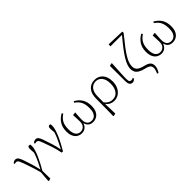

<svg xmlns="http://www.w3.org/2000/svg" viewBox="169 -1921 3301 3301"><g transform="rotate(-45 1819.5 -270.0)"><path d="M207 182 222 -15Q196 -112 170.5 -187Q145 -262 123 -326Q106 -373 94.5 -397Q83 -421 71.5 -429.5Q60 -438 42 -438Q26 -438 8 -432L0 -451Q14 -465 29.5 -472.5Q45 -480 64 -480Q84 -480 100 -470Q116 -460 131.5 -431.5Q147 -403 165 -349Q183 -296 205.5 -223.5Q228 -151 250 -51Q279 -105 301.5 -150Q324 -195 343 -240Q362 -285 378 -338Q374 -377 373 -396.5Q372 -416 372 -432Q372 -461 381 -473Q390 -485 406 -485Q416 -485 421 -482.5Q426 -480 430 -475Q433 -459 433 -438Q433 -401 418.5 -351.5Q404 -302 379 -245Q354 -188 322.5 -128Q291 -68 258 -11L261 178L217 190Z M715 1Q694 -104 663.5 -195Q633 -286 603 -364Q586 -409 572.5 -423.5Q559 -438 538 -438Q527 -438 518 -436Q509 -434 501 -432L494 -451Q506 -465 524.5 -472.5Q543 -480 559 -480Q591 -480 610.5 -455Q630 -430 650 -372Q676 -296 702 -213Q728 -130 743 -47Q771 -102 794 -147Q817 -192 836.5 -237.5Q856 -283 873 -338Q869 -370 867.5 -392.5Q866 -415 866 -432Q866 -460 875.5 -472.5Q885 -485 901 -485Q917 -485 924 -475Q926 -467 926.5 -458Q927 -449 927 -438Q927 -401 912 -350Q897 -299 871.5 -240Q846 -181 813 -119Q780 -57 745 2Z M1197 13Q1152 13 1113 -9.5Q1074 -32 1050.5 -79.5Q1027 -127 1027 -201Q1027 -302 1073.5 -371Q1120 -440 1193 -478L1208 -454Q1144 -414 1111.5 -356Q1079 -298 1079 -200Q1079 -107 1112 -64Q1145 -21 1198 -21Q1248 -21 1281.5 -55Q1315 -89 1315 -154Q1315 -191 1313 -225.5Q1311 -260 1309 -317L1360 -324L1367 -320Q1364 -265 1361 -229Q1358 -193 1358 -159Q1358 -21 1472 -21Q1505 -21 1533 -39.5Q1561 -58 1578 -97.5Q1595 -137 1595 -201Q1595 -299 1564.5 -356.5Q1534 -414 1472 -454L1486 -478Q1559 -440 1603 -373Q1647 -306 1647 -204Q1647 -127 1622 -79Q1597 -31 1557 -9Q1517 13 1471 13Q1365 13 1336 -94Q1322 -44 1285 -15.5Q1248 13 1197 13Z M1835 -249 1834 -102Q1892 -23 1982 -23Q2062 -23 2105.5 -83.5Q2149 -144 2149 -244Q2149 -345 2105.5 -399Q2062 -453 1994 -453Q1922 -453 1879 -399Q1836 -345 1835 -249ZM1785 181 1788 8 1789 -232Q1789 -356 1845.5 -420.5Q1902 -485 1996 -485Q2088 -485 2144.5 -421.5Q2201 -358 2201 -244Q2201 -166 2171.5 -108Q2142 -50 2093 -18.5Q2044 13 1984 13Q1940 13 1900 -7Q1860 -27 1834 -67L1841 177L1796 189Z M2429 13Q2395 13 2375.5 -12.5Q2356 -38 2356 -102L2355 -467L2402 -480L2412 -473Q2408 -394 2405 -337.5Q2402 -281 2399.5 -240.5Q2397 -200 2396 -168.5Q2395 -137 2395 -108Q2396 -62 2408 -46.5Q2420 -31 2443 -31Q2457 -31 2467.5 -35Q2478 -39 2488 -44L2495 -27Q2485 -11 2468.5 1Q2452 13 2429 13Z M2834 205Q2848 170 2856.5 143Q2865 116 2865 93Q2865 72 2857.5 54Q2850 36 2827 21Q2804 6 2755 -5Q2683 -22 2641.5 -46.5Q2600 -71 2583 -104.5Q2566 -138 2566 -180Q2566 -218 2581 -263.5Q2596 -309 2631 -369Q2666 -429 2727 -509.5Q2788 -590 2879 -698H2600V-745L2922 -734L2924 -703Q2833 -592 2773.5 -513Q2714 -434 2679.5 -377Q2645 -320 2630.5 -275.5Q2616 -231 2616 -189Q2616 -136 2650.5 -103.5Q2685 -71 2770 -51Q2827 -38 2856.5 -19Q2886 0 2896.5 24.5Q2907 49 2907 78Q2907 109 2896.5 138Q2886 167 2865 205Z M3133 13Q3088 13 3049 -9.5Q3010 -32 2986.5 -79.5Q2963 -127 2963 -201Q2963 -302 3009.5 -371Q3056 -440 3129 -478L3144 -454Q3080 -414 3047.5 -356Q3015 -298 3015 -200Q3015 -107 3048 -64Q3081 -21 3134 -21Q3184 -21 3217.5 -55Q3251 -89 3251 -154Q3251 -191 3249 -225.5Q3247 -260 3245 -317L3296 -324L3303 -320Q3300 -265 3297 -229Q3294 -193 3294 -159Q3294 -21 3408 -21Q3441 -21 3469 -39.5Q3497 -58 3514 -97.5Q3531 -137 3531 -201Q3531 -299 3500.5 -356.5Q3470 -414 3408 -454L3422 -478Q3495 -440 3539 -373Q3583 -306 3583 -204Q3583 -127 3558 -79Q3533 -31 3493 -9Q3453 13 3407 13Q3301 13 3272 -94Q3258 -44 3221 -15.5Q3184 13 3133 13Z"/></g></svg>

Font: Source Serif Pro Light
Style: Regular
Weight: 300
Designer: Frank Grießhammer
Foundry: Adobe Systems Incorporated
Version: Version 3.001;hotconv 1.0.111;makeotfexe 2.5.65597